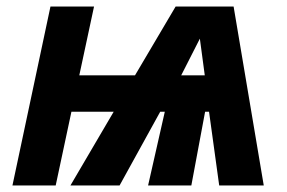

<svg xmlns="http://www.w3.org/2000/svg" viewBox="-20 -566 876 586"><path d="M18 0 134 -546H267L222 -336H392L516 -546H693L785 0H649L618 -225H606L564 0H432L483 -225H469L345 0H195L327 -225H198L150 0ZM533 -336H605L590 -448Z"/></svg>

Font: BC Sans
Style: Bold Italic
Weight: 700
Italic angle: -12°
Designer: Monotype Design Team
Province of B.C.
Foundry: Monotype Imaging Inc.
Version: Version 2.000;GOOG;noto-source:20170915:90ef993387c0